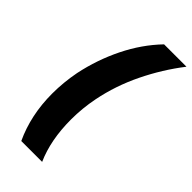

<svg xmlns="http://www.w3.org/2000/svg" viewBox="-270 -800 983 983"><g transform="rotate(45 221.5 -308.5)"><path d="M232 -295Q216 -215 216 -133Q216 15 265 125H114Q54 -3 54 -159Q54 -240 70 -323Q95 -443 148.5 -551.5Q202 -660 281 -742H443Q367 -644 311.5 -530Q256 -416 232 -295Z"/></g></svg>

Font: Gontserrat
Style: Bold Italic
Weight: 700
Italic angle: -11.3°
Designer: Julieta Ulanovsky
Foundry: Julieta Ulanovsky
Version: Version 6.001